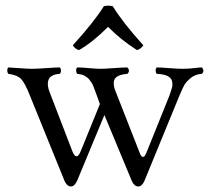

<svg xmlns="http://www.w3.org/2000/svg" viewBox="-20 -655 753 686"><path d="M382.8 -632.8Q419.9 -572.8 492.2 -493.2Q482.4 -479 469.2 -476.1Q411.1 -513.2 366.2 -559.1Q310.1 -502.9 262.2 -476.1Q249 -479 240.2 -493.2Q316.4 -577.1 351.1 -632.8Q367.7 -636.7 382.8 -632.8ZM193.8 -391.1Q160.6 -389.2 153.3 -369.6Q146 -350.1 161.1 -315.9L236.8 -119.1Q242.7 -103 248.3 -98.6Q253.9 -94.2 259.5 -99.6Q265.1 -105 271 -121.1L336.9 -283.2L329.1 -305.2Q327.1 -309.1 324 -319.1Q320.8 -329.1 318.8 -333Q316.9 -336.9 314 -345.5Q311 -354 308.6 -357.4Q306.2 -360.8 301.5 -367.4Q296.9 -374 293 -377Q289.1 -379.9 283.4 -383.5Q277.8 -387.2 271 -388.7Q264.2 -390.1 255.9 -391.1Q252 -396 252 -403.1Q252 -410.2 255.9 -414.1Q272.9 -414.1 298.6 -411.6Q324.2 -409.2 338.9 -409.2Q353 -409.2 386 -411.6Q418.9 -414.1 435.1 -414.1Q446.3 -401.9 435.1 -391.1Q397.9 -388.2 389.4 -371.6Q380.9 -355 396 -320.8L478 -111.8Q482.9 -97.7 488 -95.2Q493.2 -92.8 497.1 -97.9Q501 -103 505.9 -116.2L585.9 -314.9Q591.8 -332 594.5 -341.6Q597.2 -351.1 595 -363.5Q592.8 -376 579.3 -383.1Q565.9 -390.1 540 -391.1Q536.1 -396 536.1 -403.1Q536.1 -410.2 540 -414.1Q555.2 -414.1 584.5 -411.6Q613.8 -409.2 633.8 -409.2Q652.8 -409.2 672.9 -411.6Q692.9 -414.1 701.2 -414.1Q712.4 -401.9 701.2 -391.1Q678.2 -390.1 661.6 -376.5Q645 -362.8 637.9 -349.9Q630.9 -336.9 620.1 -311L496.1 -8.8Q487.3 11.2 474.1 11.2Q460 11.2 451.2 -7.8L353 -244.1L255.9 -9.8Q246.1 11.2 233.9 11.2Q219.7 11.2 210.9 -7.8L85.9 -315.9Q69.8 -356.9 55.9 -372.1Q42 -387.2 9.8 -391.1Q5.9 -396 5.9 -403.1Q5.9 -410.2 9.8 -414.1Q17.6 -414.1 47.4 -411.6Q77.1 -409.2 94 -409.2Q110.8 -409.2 145 -411.6Q179.2 -414.1 193.8 -414.1Q197.8 -410.2 197.8 -403.1Q197.8 -396 193.8 -391.1Z"/></svg>

Font: Linux Libertine Display
Style: Regular
Weight: 400
Designer: Philipp H. Poll
Foundry: Philipp H. Poll
Version: Version 5.0.9